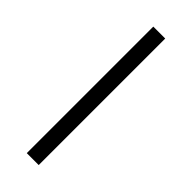

<svg xmlns="http://www.w3.org/2000/svg" viewBox="51 -254 558 558"><g transform="rotate(-45 330.0 24.5)"><path d="M590 49V0H70V49Z"/></g></svg>

Font: Space Cowgirl Medium
Style: Regular
Weight: 600
Designer: Valery Marier
Foundry: Valery Marier
Version: Version 1.000;hotconv 1.0.109;makeotfexe 2.5.65596